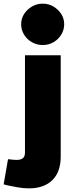

<svg xmlns="http://www.w3.org/2000/svg" viewBox="-84 -824 403 1053"><path d="M75 209Q45 209 16.5 204Q-12 199 -41 193L-64 187L-40 49L-31 50Q-23 51 -13 52Q-3 53 8 53Q29 53 41 44Q53 35 53 12V-521H249V34Q249 119 203 164Q157 209 75 209ZM150 -577Q118 -577 91 -592.5Q64 -608 48 -634Q32 -660 32 -691Q32 -722 48 -747Q64 -772 91 -788Q118 -804 150 -804Q183 -804 209.5 -788Q236 -772 252 -747Q268 -722 268 -691Q268 -660 252 -634Q236 -608 209.5 -592.5Q183 -577 150 -577Z"/></svg>

Font: REM ExtraBold
Style: Regular
Weight: 800
Designer: Octavio Pardo
Foundry: Ashler Design
Version: Version 1.005;gftools[0.9.28]